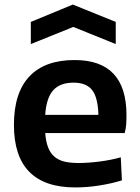

<svg xmlns="http://www.w3.org/2000/svg" viewBox="-20 -812 614 841"><path d="M115 -716 299 -792 487 -716V-619L301 -694L115 -619ZM310 9Q41 9 41 -265Q41 -405 108.5 -477Q176 -549 307 -549Q534 -549 534 -308Q534 -284 532.5 -265Q531 -246 526 -229H178Q181 -192 190.5 -167Q200 -142 217.5 -126.5Q235 -111 261 -104.5Q287 -98 324 -98Q366 -98 416.5 -104.5Q467 -111 509 -123L514 -22Q469 -8 415 0.5Q361 9 310 9ZM302 -450Q243 -450 213 -416.5Q183 -383 178 -309H411Q409 -385 383.5 -417.5Q358 -450 302 -450Z"/></svg>

Font: Encode Sans Normal
Style: SemiBold
Weight: 600
Designer: Pablo Impallari, Andres Torresi
Foundry: Pablo Impallari, Andres Torresi
Version: Version 1.000; ttfautohint (v1.00) -l 8 -r 50 -G 200 -x 14 -